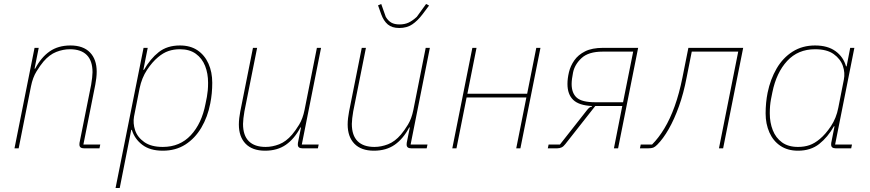

<svg xmlns="http://www.w3.org/2000/svg" viewBox="-20 -747 4383 967"><path d="M74 0H53L154 -506H175L154 -401H157Q187 -458 230 -488Q273 -518 335 -518Q399 -518 433 -483Q467 -448 467 -386Q467 -371 465 -353.5Q463 -336 460 -321L400 -19H485L481 0H403Q392 0 386 -4.5Q380 -9 380 -19Q380 -24 380.5 -27.5Q381 -31 382 -35L439 -320Q442 -337 444 -355Q446 -373 446 -383Q446 -441 417 -470Q388 -499 332 -499Q298 -499 263.5 -485.5Q229 -472 199 -437Q183 -418 164 -387.5Q145 -357 136 -312Z M562 200 703 -506H724L702 -395H705Q737 -451 779.5 -484.5Q822 -518 886 -518Q939 -518 975 -493.5Q1011 -469 1030 -426.5Q1049 -384 1049 -330Q1049 -303 1046.5 -277Q1044 -251 1039 -226Q1026 -158 994 -104Q962 -50 913.5 -19Q865 12 800 12Q736 12 697 -17.5Q658 -47 644 -93H641L583 200ZM800 -7Q886 -7 941 -66Q996 -125 1015 -224L1022 -259Q1025 -276 1026.5 -292.5Q1028 -309 1028 -330Q1028 -377 1013 -415Q998 -453 966.5 -476Q935 -499 886 -499Q855 -499 828.5 -490Q802 -481 776 -459Q747 -435 720.5 -395Q694 -355 683 -302L655 -160Q649 -126 660.5 -91Q672 -56 706.5 -31.5Q741 -7 800 -7Z M1254 -506H1275L1211 -186Q1208 -170 1206 -151.5Q1204 -133 1204 -123Q1204 -65 1233 -36Q1262 -7 1318 -7Q1352 -7 1386.5 -20.5Q1421 -34 1451 -69Q1468 -89 1486.5 -119Q1505 -149 1514 -194L1576 -506H1597L1500 -19H1585L1581 0H1503Q1492 0 1486 -4.5Q1480 -9 1480 -19Q1480 -24 1480.5 -27.5Q1481 -31 1482 -35L1496 -105H1493Q1463 -48 1420 -18Q1377 12 1315 12Q1251 12 1217 -23Q1183 -58 1183 -120Q1183 -135 1185 -152.5Q1187 -170 1190 -185Z M1802 -506H1823L1759 -186Q1756 -170 1754 -151.5Q1752 -133 1752 -123Q1752 -65 1781 -36Q1810 -7 1866 -7Q1900 -7 1934.5 -20.5Q1969 -34 1999 -69Q2016 -89 2034.5 -119Q2053 -149 2062 -194L2124 -506H2145L2048 -19H2133L2129 0H2051Q2040 0 2034 -4.5Q2028 -9 2028 -19Q2028 -24 2028.5 -27.5Q2029 -31 2030 -35L2044 -105H2041Q2011 -48 1968 -18Q1925 12 1863 12Q1799 12 1765 -23Q1731 -58 1731 -120Q1731 -135 1733 -152.5Q1735 -170 1738 -185ZM1991 -606Q1954 -606 1933 -624Q1912 -642 1900 -675L1884 -720L1900 -727L1923 -662Q1935 -642 1951 -633Q1967 -624 1992 -624Q2018 -624 2037.5 -633Q2057 -642 2079 -662L2126 -727L2141 -719L2108 -675Q2083 -642 2056 -624Q2029 -606 1991 -606Z M2258 0 2359 -506H2380L2334 -275H2635L2681 -506H2702L2601 0H2580L2631 -256H2330L2279 0Z M2739 0 2743 -19H2800L2936 -192Q2943 -201 2948.5 -205Q2954 -209 2961 -210L2962 -213Q2896 -216 2867 -244Q2838 -272 2838 -324Q2838 -352 2845.5 -383.5Q2853 -415 2872.5 -443Q2892 -471 2927 -488.5Q2962 -506 3017 -506H3194L3093 0H3072L3114 -213H2978L2827 -21Q2818 -9 2808 -4.5Q2798 0 2786 0ZM3169 -487H3015Q2944 -487 2909 -454.5Q2874 -422 2866 -381Q2863 -366 2861 -351Q2859 -336 2859 -324Q2859 -278 2885 -255Q2911 -232 2978 -232H3118Z M3203 0 3207 -19H3264Q3297 -52 3326 -100Q3355 -148 3378 -212Q3401 -276 3417 -356L3447 -506H3723L3622 0H3601L3698 -487H3464L3438 -356Q3423 -277 3399.5 -211.5Q3376 -146 3348 -97Q3320 -48 3290 -18Q3279 -7 3270 -3.5Q3261 0 3245 0Z M4267 0H4189Q4178 0 4172 -4.5Q4166 -9 4166 -19Q4166 -24 4166.5 -27.5Q4167 -31 4168 -35L4183 -111H4180Q4149 -56 4106 -22Q4063 12 3999 12Q3947 12 3910.5 -12.5Q3874 -37 3855 -80Q3836 -123 3836 -176Q3836 -203 3838.5 -229Q3841 -255 3846 -280Q3860 -348 3891.5 -402Q3923 -456 3972 -487Q4021 -518 4085 -518Q4149 -518 4188.5 -489Q4228 -460 4241 -413H4244L4262 -506H4283L4186 -19H4271ZM3999 -7Q4031 -7 4057 -16Q4083 -25 4109 -47Q4138 -71 4165 -111.5Q4192 -152 4202 -204L4230 -346Q4237 -380 4225 -415Q4213 -450 4179 -474.5Q4145 -499 4085 -499Q3999 -499 3944.5 -440Q3890 -381 3870 -282L3863 -247Q3860 -231 3858.5 -214Q3857 -197 3857 -176Q3857 -130 3872 -91.5Q3887 -53 3918.5 -30Q3950 -7 3999 -7Z"/></svg>

Font: IBM Plex Sans Thin
Style: Italic
Weight: 250
Italic angle: -11.31°
Designer: Mike Abbink, Paul van der Laan, Pieter van Rosmalen
Foundry: Bold Monday
Version: Version 3.201